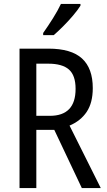

<svg xmlns="http://www.w3.org/2000/svg" viewBox="-20 -963 549 983"><path d="M228 -714Q345 -714 400 -663.5Q455 -613 455 -512Q455 -437 424 -390.5Q393 -344 336 -320L496 0H399L258 -298H166V0H80V-714ZM227 -637H166V-370H235Q367 -370 367 -508Q367 -577 333 -607Q299 -637 227 -637ZM392 -934Q379 -913 355 -884.5Q331 -856 303.5 -828.5Q276 -801 255 -783H201V-794Q227 -831 251.5 -870Q276 -909 292 -943H392Z"/></svg>

Font: Noto Sans Gurmukhi Condensed
Style: Regular
Weight: 400
Width: 3
Designer: Jelle Bosma - Monotype Design Team
Foundry: Monotype Imaging Inc.
Version: Version 2.004; ttfautohint (v1.8.4.7-5d5b)